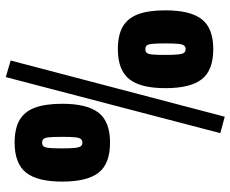

<svg xmlns="http://www.w3.org/2000/svg" viewBox="-86 -654 791 659"><g transform="rotate(-90 309.5 -324.5)"><path d="M238.4 51.4 182 36.2 374.4 -700.1 431.3 -683.5ZM149.5 -342.3Q77.1 -342.3 46.4 -381.5Q15.7 -420.8 15.7 -506.5Q15.7 -592.3 46.9 -631Q78.2 -669.8 149.5 -669.8Q197.9 -669.8 227.2 -652.7Q256.4 -635.6 269.6 -599.7Q282.8 -563.8 282.8 -506.5Q282.8 -420.8 252 -381.5Q221.3 -342.3 149.5 -342.3ZM149.5 -437.2Q157.4 -437.2 161.8 -442.3Q166.3 -447.3 167.8 -462.4Q169.3 -477.4 169.3 -506.5Q169.3 -536.2 167.8 -550.9Q166.3 -565.7 162.1 -570.6Q157.9 -575.4 149.5 -575.4Q141 -575.4 136.8 -570.6Q132.6 -565.7 131.1 -550.9Q129.7 -536.2 129.7 -506.5Q129.7 -477.4 131.4 -462.4Q133.1 -447.3 137.4 -442.3Q141.6 -437.2 149.5 -437.2ZM470.3 12Q397.9 12 367.1 -27.3Q336.4 -66.5 336.4 -152.3Q336.4 -238 367.7 -276.7Q399 -315.5 470.3 -315.5Q518.7 -315.5 547.9 -298.4Q577.2 -281.3 590.4 -245.4Q603.5 -209.6 603.5 -152.3Q603.5 -66.5 572.8 -27.3Q542.1 12 470.3 12ZM470.3 -82.9Q478.1 -82.9 482.6 -88Q487 -93.1 488.5 -108.1Q490 -123.2 490 -152.3Q490 -181.9 488.5 -196.7Q487 -211.4 482.9 -216.3Q478.7 -221.1 470.3 -221.1Q461.8 -221.1 457.6 -216.3Q453.4 -211.4 451.9 -196.7Q450.5 -181.9 450.5 -152.3Q450.5 -123.2 452.2 -108.1Q453.9 -93.1 458.1 -88Q462.4 -82.9 470.3 -82.9Z"/></g></svg>

Font: Titillium Web SemiBold
Style: Regular
Weight: 600
Designer: Mohamed Gaber, Accademia di Belle Arti di Urbino
Foundry: Kief Type Foundry, Accademia di Belle Arti di Urbino
Version: Version 3.000; ttfautohint (v1.8.4)